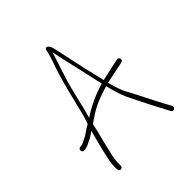

<svg xmlns="http://www.w3.org/2000/svg" viewBox="-178 -735 892 892"><g transform="rotate(-45 268.0 -289.0)"><path d="M50.4 -149 60.4 -150C67.7 -151.3 74.1 -153.3 79.4 -156C84.7 -158.7 91.9 -162.2 100.9 -166.5C109.9 -170.8 117.6 -175.3 123.9 -180C130.2 -184.7 135.1 -188 138.4 -190C137.1 -185.3 134.9 -177.2 131.9 -165.5C128.9 -153.8 125.7 -141.7 122.4 -129C119.1 -116.3 115.4 -102.3 111.4 -87L103.4 -49C98.7 -30.3 96.4 -13.7 96.4 1V22C96.4 24.7 97.6 27.3 99.9 30C102.2 32.7 105.1 34 108.4 34C111.7 34 114.6 32.7 116.9 30C119.2 27.3 120.4 24.7 120.4 22V1C120.4 -9.7 122.4 -24.3 126.4 -43L135.4 -81C138.7 -96.3 142.1 -110.3 145.4 -123C148.7 -135.7 152.4 -149.8 156.4 -165.5C159.7 -181.2 162.7 -195 165.7 -207C178.7 -216.3 191.7 -225 204.7 -233C237.6 -254.9 280.6 -273.2 333.7 -288C342 -251.9 352.2 -219 364.5 -189.5C372.1 -173.8 381.1 -156.3 390.4 -137C399.8 -117.7 409.4 -98.5 419.4 -79.5C429.4 -60.5 437.9 -44.3 444.9 -31L464.4 6C468.4 12.7 473.9 14.2 480.9 10.5C487.9 6.8 489.5 1.2 485.6 -6.4C481.7 -14 475.3 -25.9 466.4 -42C455.4 -62 437.3 -97.3 411.9 -148C402.3 -167.3 393.1 -184.7 384.4 -200C371.4 -223 360.7 -254 351 -293C367 -296.3 391.1 -301 418.4 -307L461.4 -316C469.4 -318 472.6 -322.8 470.9 -330.5C469.3 -338.2 464.4 -341.3 456.4 -340L413.4 -331C385.4 -325 362.2 -320 345.7 -316C330.2 -378 312.5 -457 292.5 -553C290 -565 287.7 -575.2 285.7 -583.5C283.7 -591.8 280.4 -599.1 275.8 -605.2C271.2 -611.3 266.2 -613.3 260.6 -611C257.4 -609.7 255.1 -604.4 253.8 -595.3C252.6 -586.2 247.2 -567.8 237.7 -540C223.2 -501.3 208.6 -452.5 193.9 -393.5L180 -338C175.5 -318 169.7 -294.5 162.6 -267.5C154.6 -240.5 149.4 -226 148.4 -224C135.1 -216.7 124.1 -209.8 115.4 -203.5C106.7 -197.2 98.2 -192 89.9 -188C81.6 -184 75.1 -180.8 70.7 -178.4C66.2 -175.9 58.8 -174.2 48.4 -173C45.1 -173 42.4 -171.7 40.4 -169C38.4 -166.3 37.6 -163.3 37.9 -160C38.6 -152.7 42.8 -149 50.4 -149ZM174 -240C177 -251.3 180.5 -264.3 184.5 -279C188.5 -293.7 194.1 -316.7 201.3 -348.1C208.6 -379.5 215.6 -407 222.4 -430.5C226.1 -443.5 230.1 -456.3 234.4 -469C238.6 -481.7 242.4 -493.3 245.6 -504C248.9 -514.7 252.8 -526.7 257.5 -540.1C262.2 -553.5 265.9 -565.5 268.5 -576C270.5 -568 272.6 -558 274.9 -546C277.1 -534 284.2 -502.5 296 -451.6C307.8 -400.6 316.6 -361.4 322.5 -334C325.5 -320 327.2 -312.3 327.7 -311C272 -294.8 220.8 -271.2 174 -240Z"/></g></svg>

Font: Proton
Style: SeBdCnd
Weight: 500
Version: Version 1.017